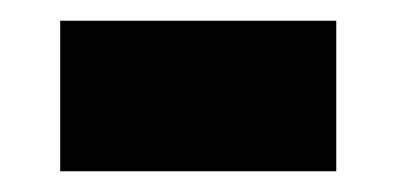

<svg xmlns="http://www.w3.org/2000/svg" viewBox="-20 -409 382 185"><path d="M38 -244V-389H304V-244Z"/></svg>

Font: Noto Sans Sinhala ExtraCondensed Black
Style: Regular
Weight: 900
Width: 2
Designer: Jelle Bosma - Monotype Design Team
Foundry: Monotype Imaging Inc.
Version: Version 2.006; ttfautohint (v1.8.4.7-5d5b)